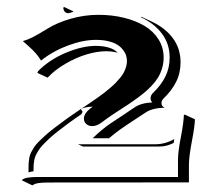

<svg xmlns="http://www.w3.org/2000/svg" viewBox="-20 -520 592 562"><path d="M43.9 7.8 45.9 5.6Q54.7 -2 91.1 -2H501V-51.8Q501 -75.7 509.3 -118.3Q517.6 -160.9 518.1 -182.6L520.5 -184.8L550.5 -170.9Q550.5 -152.6 541.7 -106.8Q533 -61 533 -37.8V13.9L121.1 14.2Q83.7 14.2 76.4 22H73.5ZM46.9 -399.7Q59.3 -403.1 74.6 -410.5Q89.8 -418 118.7 -436Q147.2 -453.6 186.8 -465.1Q226.3 -476.6 268.6 -476.6Q307.9 -476.6 342.4 -468.1Q377 -459.7 403 -444.2Q429 -428.7 444 -404.8Q459 -380.9 459 -351.6Q459 -335 454.3 -319.7Q449.7 -304.4 442 -292.1Q434.3 -279.8 422.5 -267.5Q410.6 -255.1 398.3 -245.4Q386 -235.6 370 -224.4Q354 -213.1 339.8 -204.2Q325.7 -195.3 308.2 -183.5Q290.8 -171.6 277.6 -161.6Q263.7 -150.9 250 -150.9Q239.3 -150.9 232.4 -157.2Q225.6 -163.6 225.6 -172.9Q225.6 -190.2 251.7 -207.8Q243.2 -207.8 233.2 -206.1Q223.1 -204.3 217.3 -201.2Q220.7 -203.4 227.5 -208Q240.5 -216.8 247.3 -221.4Q254.2 -226.1 266.5 -234.7Q278.8 -243.4 285.8 -248.9Q292.7 -254.4 303 -263.1Q313.2 -271.7 319.2 -278.1Q325.2 -284.4 332.2 -292.8Q339.1 -301.3 342.8 -308.6Q346.4 -315.9 349 -324.3Q351.6 -332.8 351.6 -340.8Q351.6 -349.6 349 -357.9Q346.4 -366.2 339.7 -374.6Q333 -383.1 323.1 -389.3Q313.2 -395.5 297.1 -399.4Q281 -403.3 260.7 -403.3Q223.6 -403.3 179.4 -387Q135.3 -370.6 100.1 -342.8Q88.1 -363.3 63.7 -384.8Q63 -385.5 59.7 -388.4Q56.4 -391.4 52.1 -395Q47.9 -398.7 46.9 -399.7ZM63.5 -15.4V-30.3Q63.5 -39.1 64 -45.2Q64.5 -51.3 66 -59.2Q67.6 -67.1 70.8 -73.5Q74 -79.8 79.3 -88.3Q84.7 -96.7 92.9 -104.9Q101.1 -113 112.3 -123.3Q123.5 -133.5 138.7 -145.1Q153.8 -156.7 173.1 -170.7Q192.4 -184.6 216.8 -200.9L221.9 -192.6Q219.5 -189.2 218.3 -185.8Q196 -170.7 178.3 -157.6Q160.6 -144.5 146.9 -133.7Q133.1 -122.8 122.7 -113Q112.3 -103.3 105 -95.5Q97.7 -87.6 92.7 -79.6Q87.6 -71.5 84.7 -65.3Q81.8 -59.1 80.3 -51.4Q78.9 -43.7 78.5 -37.8Q78.1 -32 78.1 -23.4V-18.6Q69.1 -17.6 63.5 -15.4ZM89.4 -306.6 91.8 -312Q124.5 -345.2 172.7 -365.5Q220.9 -385.7 260.7 -385.7Q281.7 -385.7 298.5 -380.7Q315.2 -375.7 324.5 -365.7L320.6 -366.7Q305.4 -370.1 291 -370.1Q265.4 -370.1 234.3 -361Q203.1 -351.8 172 -333.7Q140.9 -315.7 119.4 -292.7ZM165.3 -496.6 167 -499.8 193.6 -487.3 194.8 -485.6Q193.1 -485.1 189.8 -484Q186.5 -482.9 183.7 -482.2Q180.9 -481.4 179.7 -481.4Q173.8 -481.4 169.9 -485.5Q166 -489.5 165.3 -496.6ZM208.5 -97.7H433.6Q463.6 -97.7 490.2 -113L488.3 -101.6Q467.5 -91.1 447.8 -91.1H222.7ZM251.2 -115.2Q264.4 -128.4 278.2 -139.6Q292 -150.9 301.9 -157.6Q311.8 -164.3 334.5 -179.2Q357.2 -194.1 373.8 -205.6Q393.1 -218.8 426 -220.2Q420.7 -225.1 420.7 -232.4Q420.7 -240.5 427 -247.1Q451.4 -270.3 464 -295.8Q476.6 -321.3 476.6 -351.6Q476.6 -391.4 454.1 -421.4Q431.6 -451.4 392.1 -469.7L393.8 -470.9L423.8 -457Q463.4 -438.5 486 -408.2Q508.5 -377.9 508.5 -337.6Q508.5 -306.2 495.5 -280.3Q482.4 -254.4 458.5 -231.4Q452.9 -225.8 452.6 -218.5Q452.6 -209.2 461.2 -205.1L462.9 -204.6Q426.5 -204.6 405 -189.9Q395.8 -183.6 371.9 -168.1Q348.1 -152.6 331.7 -140.9Q315.2 -129.2 301.3 -117.2L298.8 -115.2Z"/></svg>

Font: AgreloyS1
Style: Medium
Weight: 400
Designer: gluk
Foundry: gluk
Version: Version 0.27